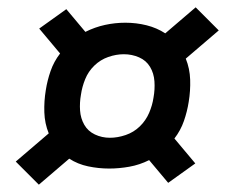

<svg xmlns="http://www.w3.org/2000/svg" viewBox="-20 -602 640 524"><path d="M86 -98 23 -161 113 -238Q102 -265 101 -295.5Q100 -326 105 -356Q109 -382 118 -408Q127 -434 144 -456L87 -524L161 -577L213 -515Q239 -528 266.5 -534Q294 -540 322 -540Q352 -540 380 -533Q408 -526 431 -511L514 -582L577 -519L487 -442Q498 -415 499 -384.5Q500 -354 495 -324Q491 -298 482 -272Q473 -246 456 -224L513 -156L439 -103L387 -165Q361 -152 333 -147Q305 -142 278 -142Q249 -142 220.5 -148Q192 -154 169 -169ZM280 -226Q301 -226 323 -233.5Q345 -241 361.5 -257Q378 -273 387 -294Q396 -315 399 -336Q403 -358 401.5 -380Q400 -402 389.5 -419.5Q379 -437 359.5 -445.5Q340 -454 318 -454Q297 -454 275.5 -446.5Q254 -439 237.5 -423Q221 -407 212.5 -386Q204 -365 201 -344Q197 -322 198.5 -300.5Q200 -279 210 -261.5Q220 -244 239 -235Q258 -226 280 -226Z"/></svg>

Font: Iosevka Curly Slab SmBdEx
Style: Italic
Weight: 600
Width: 7
Italic angle: -9°
Monospace: yes
Designer: Belleve Invis
Foundry: Belleve Invis
Version: Version 11.1.0; ttfautohint (v1.8.3)